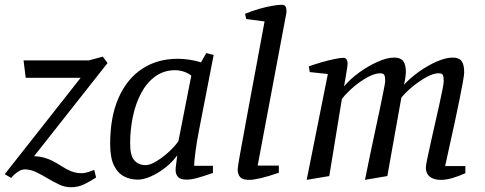

<svg xmlns="http://www.w3.org/2000/svg" viewBox="-37 -747 2039 807"><path d="M261 40Q236 40 211.5 28.5Q187 17 163 2.5Q139 -12 115 -23.5Q91 -35 67 -35Q56 -35 45 -29Q34 -23 25 -15Q16 -7 10 1L-17 -15L302 -420H71L62 -493H336L395 -509L415 -482L83 -61L67 -87Q104 -93 131.5 -88Q159 -83 181 -72Q203 -61 222 -48.5Q241 -36 261.5 -27.5Q282 -19 307 -19Q318 -19 333 -23.5Q348 -28 359 -33L367 -1Q344 14 318 27Q292 40 261 40Z M542 8Q511 8 484.5 -5.5Q458 -19 442 -51.5Q426 -84 426 -142Q426 -255 461 -335Q496 -415 560 -457.5Q624 -500 711 -500Q732 -500 759.5 -496Q787 -492 808 -485L830 -524L861 -516L800 -202Q790 -152 784.5 -109Q779 -66 779 -50H858V-20Q817 -6 792 1Q767 8 747 8Q722 8 711.5 -3Q701 -14 701 -33Q701 -36 702 -46Q703 -56 705 -69.5Q707 -83 708 -94Q686 -64 656 -41Q626 -18 596 -5Q566 8 542 8ZM575 -53Q594 -53 621 -69.5Q648 -86 673.5 -109.5Q699 -133 713 -154L767 -429Q754 -440 735 -446Q716 -452 700 -452Q652 -452 616 -426Q580 -400 556.5 -356Q533 -312 521.5 -257Q510 -202 510 -144Q510 -92 528 -72.5Q546 -53 575 -53Z M1010 9Q983 9 972.5 -2.5Q962 -14 962 -35Q962 -39 964 -53Q966 -67 970.5 -91.5Q975 -116 981.5 -152Q988 -188 997 -236.5Q1006 -285 1017.5 -347.5Q1029 -410 1043.5 -487Q1058 -564 1075 -657L998 -667L993 -689Q1022 -701 1051.5 -709.5Q1081 -718 1107 -722.5Q1133 -727 1148 -727Q1159 -727 1163 -720Q1167 -713 1167 -705Q1167 -701 1167 -697Q1167 -693 1166 -689L1046 -51H1135V-21Q1092 -6 1060.5 1.5Q1029 9 1010 9Z M1252 9 1341 -436 1265 -444 1261 -468Q1289 -478 1317 -486Q1345 -494 1369.5 -499Q1394 -504 1408 -504Q1413 -504 1416.5 -501Q1420 -498 1422 -492.5Q1424 -487 1424 -480Q1424 -473 1421 -454Q1418 -435 1414.5 -415Q1411 -395 1409 -384Q1435 -415 1473 -442.5Q1511 -470 1550.5 -487.5Q1590 -505 1620 -505Q1646 -505 1657.5 -490.5Q1669 -476 1669 -443Q1669 -437 1667 -422.5Q1665 -408 1661 -391Q1688 -420 1724.5 -446Q1761 -472 1799 -488.5Q1837 -505 1866 -505Q1892 -505 1903 -490.5Q1914 -476 1914 -443Q1914 -433 1908.5 -402Q1903 -371 1894 -327Q1885 -283 1874.5 -233.5Q1864 -184 1853 -136Q1842 -88 1834 -49H1919V-19Q1890 -6 1864 1.5Q1838 9 1816 9Q1798 9 1783.5 3.5Q1769 -2 1761 -13.5Q1753 -25 1753 -43Q1753 -51 1758.5 -78Q1764 -105 1772.5 -143Q1781 -181 1790.5 -223Q1800 -265 1808.5 -303Q1817 -341 1822.5 -369Q1828 -397 1828 -406Q1828 -424 1824.5 -431.5Q1821 -439 1806 -439Q1785 -439 1756.5 -423.5Q1728 -408 1699.5 -385Q1671 -362 1650 -337L1591 -7L1497 9Q1508 -45 1519.5 -101Q1531 -157 1542.5 -209Q1554 -261 1562.5 -303Q1571 -345 1576.5 -372.5Q1582 -400 1582 -406Q1582 -424 1578.5 -431.5Q1575 -439 1560 -439Q1539 -439 1509 -423Q1479 -407 1449.5 -382Q1420 -357 1400 -331L1347 -7Z"/></svg>

Font: Manuale
Style: Italic
Weight: 400
Italic angle: -11°
Designer: Eduardo Tunni / Pablo Cosgaya
Foundry: Eduardo Tunni / Pablo Cosgaya
Version: Version 1.002